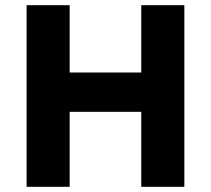

<svg xmlns="http://www.w3.org/2000/svg" viewBox="-20 -720 813 740"><path d="M82.5 0V-700H248.5V-440.5H524.5V-700H690.5V0H524.5V-289H248.5V0Z"/></svg>

Font: Geologica
Style: Bold
Weight: 700
Designer: Sindre Bremnes, Frode Helland
Foundry: Monokrom Skriftforlag AS
Version: Version 1.010; ttfautohint (v1.8.4.7-5d5b);gftools[0.9.28]